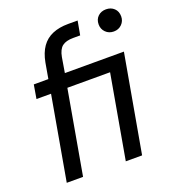

<svg xmlns="http://www.w3.org/2000/svg" viewBox="-132 -826 840 929"><g transform="rotate(-20 288.0 -362.0)"><path d="M53 0 129 -431H54L66 -502H141L155 -582Q164 -630 185.5 -660.5Q207 -691 241.5 -705.5Q276 -720 322 -720H371L358 -648H322Q285 -648 265.5 -633Q246 -618 239 -580L226 -502H530L441 0H357L433 -431H213L137 0ZM518 -610Q493 -610 476.5 -626.5Q460 -643 460 -667Q460 -693 476.5 -708.5Q493 -724 518 -724Q543 -724 559.5 -708.5Q576 -693 576 -667Q576 -643 559.5 -626.5Q543 -610 518 -610Z"/></g></svg>

Font: DM Sans 16pt
Style: Italic
Weight: 400
Italic angle: -10°
Version: Version 4.004;gftools[0.9.30]